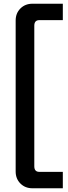

<svg xmlns="http://www.w3.org/2000/svg" viewBox="-20 -770 363 1030"><path d="M154 240Q115 240 89.5 214.5Q64 189 64 150V-660Q64 -699 89.5 -724.5Q115 -750 154 -750H317V-662H191Q164 -662 164 -632V122Q164 152 191 152H317V240Z"/></svg>

Font: Space Grotesk Frontify Medium
Style: Regular
Weight: 500
Designer: Florian Karsten
Version: Version 2.000